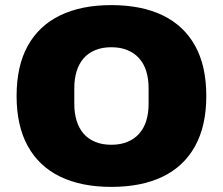

<svg xmlns="http://www.w3.org/2000/svg" viewBox="-20 -720 873 752"><path d="M416 12Q299 12 216 -28Q133 -68 89 -147.5Q45 -227 45 -344Q45 -462 89 -541Q133 -620 216 -660Q299 -700 416 -700Q534 -700 617 -660Q700 -620 744 -541Q788 -462 788 -344Q788 -227 744 -147.5Q700 -68 617 -28Q534 12 416 12ZM416 -153Q452 -153 479.5 -164.5Q507 -176 525.5 -197Q544 -218 553 -247.5Q562 -277 562 -312V-376Q562 -411 553 -440.5Q544 -470 525.5 -491Q507 -512 479.5 -523.5Q452 -535 416 -535Q380 -535 352.5 -523.5Q325 -512 307 -491Q289 -470 280 -440.5Q271 -411 271 -376V-312Q271 -277 280 -247.5Q289 -218 307 -197Q325 -176 352.5 -164.5Q380 -153 416 -153Z"/></svg>

Font: Archivo SemiBold Black
Style: Regular
Weight: 900
Version: Version 2.001